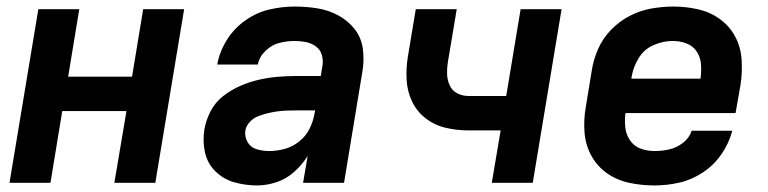

<svg xmlns="http://www.w3.org/2000/svg" viewBox="-20 -558 2344 586"><path d="M9 0H134L170 -219H366L329 0H454L542 -530H417L383 -324H188L222 -530H97Z M765 8Q794 8 824 -2Q854 -12 878 -33.5Q902 -55 919 -82L905 0H1030L1086 -339Q1092 -374 1087.5 -408.5Q1083 -443 1062.5 -469Q1042 -495 1012.5 -511Q983 -527 949 -532.5Q915 -538 879 -538Q841 -538 802 -529Q763 -520 728.5 -495.5Q694 -471 672 -435.5Q650 -400 643 -361H767Q771 -384 790 -402.5Q809 -421 832.5 -427Q856 -433 879 -433Q897 -433 914 -429.5Q931 -426 944.5 -416Q958 -406 962.5 -389.5Q967 -373 964 -356L959 -326H884Q855 -326 826.5 -323.5Q798 -321 769.5 -314.5Q741 -308 713.5 -296Q686 -284 661.5 -265Q637 -246 623 -219Q609 -192 604 -164Q598 -128 605.5 -93.5Q613 -59 637.5 -35Q662 -11 695.5 -1.5Q729 8 765 8ZM801 -97Q782 -97 763.5 -102.5Q745 -108 735.5 -124.5Q726 -141 729 -161Q732 -175 743 -186.5Q754 -198 768.5 -203.5Q783 -209 797.5 -212.5Q812 -216 826.5 -218Q841 -220 855.5 -220.5Q870 -221 884 -221H942L940 -212Q936 -188 925 -165.5Q914 -143 893.5 -126.5Q873 -110 849 -103.5Q825 -97 801 -97Z M1481 0H1606L1694 -530H1569L1525 -265H1410Q1392 -265 1376 -273Q1360 -281 1352.5 -297.5Q1345 -314 1344.5 -332.5Q1344 -351 1347 -369L1374 -530H1249L1225 -386Q1219 -350 1221 -314.5Q1223 -279 1237.5 -248.5Q1252 -218 1279 -197Q1306 -176 1340 -168Q1374 -160 1410 -160H1508Z M1978 8Q2015 8 2053 -0.5Q2091 -9 2125 -31.5Q2159 -54 2182 -87.5Q2205 -121 2215 -159H2091Q2084 -137 2064.5 -122Q2045 -107 2022.5 -102Q2000 -97 1978 -97Q1955 -97 1935 -104.5Q1915 -112 1903 -129.5Q1891 -147 1888.5 -168.5Q1886 -190 1889 -213H2225L2240 -298Q2246 -337 2243.5 -375.5Q2241 -414 2224 -446Q2207 -478 2177.5 -499.5Q2148 -521 2111 -529.5Q2074 -538 2035 -538Q2002 -538 1968 -532Q1934 -526 1902 -509.5Q1870 -493 1844.5 -466.5Q1819 -440 1805 -407.5Q1791 -375 1786 -342L1768 -232Q1761 -193 1764 -154Q1767 -115 1785 -82.5Q1803 -50 1833 -29Q1863 -8 1900.5 0Q1938 8 1978 8ZM1907 -318 1908 -325Q1913 -354 1929.5 -381Q1946 -408 1975 -420.5Q2004 -433 2033 -433Q2055 -433 2075 -425.5Q2095 -418 2106.5 -400.5Q2118 -383 2119.5 -361.5Q2121 -340 2118 -318Z"/></svg>

Font: Iosevka Sparkle Oblique
Style: Bold
Weight: 700
Italic angle: -9°
Designer: Belleve Invis
Foundry: Belleve Invis
Version: Version 4.5.0; ttfautohint (v1.8.3)